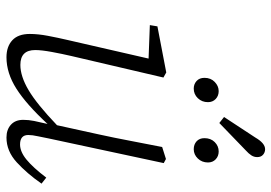

<svg xmlns="http://www.w3.org/2000/svg" viewBox="-146 -702 859 608"><g transform="rotate(90 284.0 -397.5)"><path d="M161 12Q127 12 107 -6.5Q87 -25 87 -62Q87 -88 93 -119.5Q99 -151 106 -181L165 -438L59 -442L63 -466L209 -494L225 -485L157 -194Q150 -164 144 -131.5Q138 -99 138 -79Q138 -32 185 -32Q221 -32 265 -58Q309 -84 376 -148L405 -280Q416 -330 425.5 -380.5Q435 -431 445 -481L483 -493L496 -486L418 -122Q415 -105 411 -87.5Q407 -70 407 -57Q407 -31 437 -31Q460 -31 485 -51.5Q510 -72 542 -114L561 -99Q529 -53 493.5 -20.5Q458 12 415 12Q390 12 374.5 -2Q359 -16 359 -41Q359 -58 362.5 -75.5Q366 -93 372 -118Q310 -51 260.5 -19.5Q211 12 161 12ZM260 -581Q246 -581 236 -590Q226 -599 226 -615Q226 -635 239 -647.5Q252 -660 268 -660Q283 -660 293 -650.5Q303 -641 303 -626Q303 -607 290.5 -594Q278 -581 260 -581ZM369 -662 350 -677 415 -776Q433 -807 452 -807Q462 -807 469.5 -800.5Q477 -794 477 -782Q477 -772 471.5 -763.5Q466 -755 456 -746ZM452 -581Q437 -581 427 -590Q417 -599 417 -615Q417 -635 429.5 -647.5Q442 -660 459 -660Q474 -660 484 -650.5Q494 -641 494 -626Q494 -607 481.5 -594Q469 -581 452 -581Z"/></g></svg>

Font: Source Serif 4 SmText Light
Style: Italic
Weight: 300
Italic angle: -12°
Designer: Frank Grießhammer
Foundry: Adobe
Version: Version 4.005;hotconv 1.1.0;makeotfexe 2.6.0